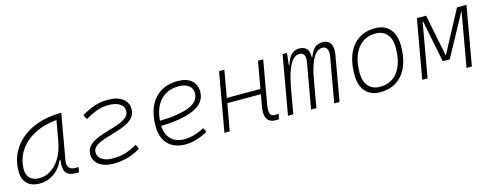

<svg xmlns="http://www.w3.org/2000/svg" viewBox="-24 -1073 4150 1630"><g transform="rotate(-15 2051.0 -258.0)"><path d="M181.6 10.3Q110.8 10.3 72 -27.8Q33.2 -65.9 33.2 -135.3Q33.2 -223.1 68.4 -294.7Q103.5 -366.2 167 -417Q230.5 -467.8 316.4 -495.1Q402.3 -522.5 503.4 -522.5H512.2L442.4 -126Q439.9 -113.3 439.9 -102.1Q439.9 -78.1 450.7 -63Q465.8 -40 500.5 -40H534.7L526.9 4.9H503.9Q436 4.9 413.1 -29.8Q397.9 -51.8 397.9 -90.3Q397.9 -111.8 402.8 -138.7H395.5Q362.3 -66.9 306.9 -28.3Q251.5 10.3 181.6 10.3ZM189 -34.7Q274.9 -34.7 339.8 -105.5Q404.8 -176.3 427.2 -306.2L457 -474.6Q341.8 -463.4 257.3 -418Q172.9 -372.6 126.5 -300.5Q80.1 -228.5 80.1 -137.7Q80.1 -88.9 108.9 -61.8Q137.7 -34.7 189 -34.7Z M835 9.8Q752.4 9.8 705.3 -24.9Q658.2 -59.6 658.2 -117.2Q658.2 -156.2 679.4 -182.6Q700.7 -209 735.4 -227.1Q770 -245.1 811.8 -258.5Q853.5 -272 895.5 -284.2Q937 -295.9 971.7 -310.5Q1006.3 -325.2 1027.6 -346.2Q1048.8 -367.2 1048.8 -397.9Q1048.8 -437 1012.7 -459.7Q976.6 -482.4 915.5 -482.4Q855 -482.4 804.7 -462.2Q754.4 -441.9 709 -415.5L688 -453.6Q737.3 -485.4 795.9 -506.3Q854.5 -527.3 918.9 -527.3Q1004.9 -527.3 1050.8 -491.9Q1096.7 -456.5 1096.7 -399.9Q1096.7 -359.4 1075.4 -332Q1054.2 -304.7 1019.5 -286.1Q984.9 -267.6 943.1 -254.2Q901.4 -240.7 859.9 -229Q817.9 -217.3 783.2 -203.4Q748.5 -189.5 727.3 -169.9Q706.1 -150.4 706.1 -121.1Q706.1 -85 739.7 -60.1Q773.4 -35.2 838.9 -35.2Q901.9 -35.2 955.8 -53Q1009.8 -70.8 1052.7 -97.2L1069.8 -59.1Q1024.9 -26.9 960.7 -8.5Q896.5 9.8 835 9.8Z M1466.8 -35.2Q1507.3 -35.2 1553.5 -48.3Q1599.6 -61.5 1642.6 -85.4L1659.7 -47.9Q1613.8 -21 1562 -5.6Q1510.3 9.8 1462.4 9.8Q1365.2 9.8 1310.5 -46.9Q1255.9 -103.5 1255.9 -204.6Q1255.9 -356.4 1329.8 -441.9Q1403.8 -527.3 1535.6 -527.3Q1612.3 -527.3 1655.3 -491.2Q1698.2 -455.1 1698.2 -390.6Q1698.2 -294.9 1594 -247.3Q1489.7 -199.7 1302.7 -195.8Q1306.2 -120.1 1349.1 -77.6Q1392.1 -35.2 1466.8 -35.2ZM1304.2 -240.2Q1472.2 -244.1 1561.8 -280.5Q1651.4 -316.9 1651.4 -389.2Q1651.4 -432.6 1620.1 -457.5Q1588.9 -482.4 1531.7 -482.4Q1431.6 -482.4 1372.1 -418.5Q1312.5 -354.5 1304.2 -240.2Z M1806.2 0 1897.5 -517.6H1944.3L1902.3 -280.8H2197.8L2239.7 -517.6H2285.6L2219.2 -141.6Q2213.9 -112.3 2213.9 -91.3Q2213.9 -72.8 2218.3 -60.5Q2226.6 -35.2 2260.7 -35.2Q2274.9 -35.2 2292 -37.6L2283.7 8.3Q2270 9.8 2254.4 9.8Q2202.1 9.8 2180.7 -25.9Q2167 -47.4 2167 -84.5Q2167 -107.9 2172.4 -136.7L2189.9 -236.8H1895L1853 0Z M2494.6 -517.6 2482.9 -414.6H2489.3Q2505.4 -470.2 2532.7 -498.8Q2560.1 -527.3 2604 -527.3Q2691.4 -527.3 2688 -429.2H2694.3Q2711.4 -477.5 2738 -502.4Q2764.6 -527.3 2808.6 -527.3Q2891.1 -527.3 2891.1 -437.5Q2891.1 -416.5 2886.7 -390.6L2817.9 0H2771.5L2839.8 -389.6Q2843.3 -408.7 2843.3 -423.8Q2843.3 -445.3 2836.4 -459Q2824.7 -482.4 2796.4 -482.4Q2706.5 -482.4 2663.1 -274.4L2614.7 0H2567.9L2636.7 -389.6Q2640.6 -410.2 2640.6 -425.8Q2640.6 -482.4 2593.3 -482.4Q2500.5 -482.4 2454.6 -242.7V-244.6L2411.6 0H2364.7L2456.1 -517.6Z M3174.8 9.8Q3092.3 9.8 3045.9 -42.5Q2999.5 -94.7 2999.5 -187.5Q2999.5 -347.7 3071 -437.5Q3142.6 -527.3 3269.5 -527.3Q3352.5 -527.3 3398.9 -474.1Q3445.3 -420.9 3445.3 -325.2Q3445.3 -167.5 3373.8 -78.9Q3302.2 9.8 3174.8 9.8ZM3184.6 -35.2Q3285.2 -35.2 3341.8 -111.3Q3398.4 -187.5 3398.4 -323.7Q3398.4 -398.4 3363 -440.4Q3327.6 -482.4 3263.7 -482.4Q3161.6 -482.4 3104 -406Q3046.4 -329.6 3046.4 -193.8Q3046.4 -119.1 3083 -77.1Q3119.6 -35.2 3184.6 -35.2Z M3544.9 0 3636.2 -517.6H3717.3L3790.5 -151.4H3793.9L3988.8 -517.6H4072.3L3981 0H3934.1L4017.6 -473.6H4014.6L3815.4 -107.4H3753.9L3680.7 -473.6H3675.3L3591.8 0Z"/></g></svg>

Font: CaskaydiaCove NFP ExtraLight
Style: Italic
Weight: 200
Italic angle: -10°
Designer: Aaron Bell
Foundry: Saja Typeworks
Version: Version 2111.001; VTT 6.35;Nerd Fonts 3.1.1